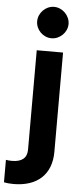

<svg xmlns="http://www.w3.org/2000/svg" viewBox="-131 -834 456 1090"><g transform="rotate(5 97.5 -289.0)"><path d="M-11 222C125 222 205 149 205 20V-546H55V20C55 68 26 92 -31 92C-43 92 -54 91 -65 89V217C-52 220 -31 222 -11 222ZM43 -710C43 -662 84 -621 132 -621C180 -621 222 -662 222 -710C222 -758 180 -800 132 -800C84 -800 43 -758 43 -710Z"/></g></svg>

Font: Mluvka ExtraBold
Style: Regular
Weight: 800
Designer: Modified by Jiří Krblich, Original typeface by Gumpita Rahayu
Foundry: Gumpita Rahayu & Jiří Krblich
Version: Version 2.000;Glyphs 3.1.1 (3134)